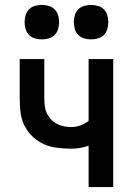

<svg xmlns="http://www.w3.org/2000/svg" viewBox="-20 -760 540 780"><path d="M340 0V-168Q323 -162 305.5 -159Q288 -156 270 -156Q242 -156 213 -159.5Q184 -163 158 -174.5Q132 -186 111 -206.5Q90 -227 78 -252.5Q66 -278 63 -307Q60 -336 60 -364V-520H160V-364Q160 -349 161.5 -333Q163 -317 169 -303Q175 -289 185.5 -277Q196 -265 210 -257.5Q224 -250 239 -247Q254 -244 270 -244Q289 -244 307 -250.5Q325 -257 340 -269V-520H440V0ZM350 -600Q336 -600 322 -604Q308 -608 298 -618Q288 -628 284 -642Q280 -656 280 -670Q280 -684 284 -698Q288 -712 298 -722Q308 -732 322 -736Q336 -740 350 -740Q364 -740 378 -736Q392 -732 402 -722Q412 -712 416 -698Q420 -684 420 -670Q420 -656 416 -642Q412 -628 402 -618Q392 -608 378 -604Q364 -600 350 -600ZM150 -600Q136 -600 122 -604Q108 -608 98 -618Q88 -628 84 -642Q80 -656 80 -670Q80 -684 84 -698Q88 -712 98 -722Q108 -732 122 -736Q136 -740 150 -740Q164 -740 178 -736Q192 -732 202 -722Q212 -712 216 -698Q220 -684 220 -670Q220 -656 216 -642Q212 -628 202 -618Q192 -608 178 -604Q164 -600 150 -600Z"/></svg>

Font: Iosevka Term Curly Semibold
Style: Regular
Weight: 600
Designer: Belleve Invis
Foundry: Belleve Invis
Version: Version 32.3.0